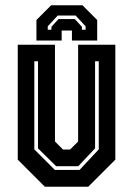

<svg xmlns="http://www.w3.org/2000/svg" viewBox="-20 -710 506 730"><path d="M150.5 0 47.5 -103V-540H189V-172L219.5 -141.5H246.5L277 -172V-540H418.5V-103L315.5 0ZM188.5 -64H282.5L355.5 -142V-477H341.5V-146L277.5 -78H193.5L124.5 -146V-477H110.5V-142ZM293.5 -690 349.5 -634V-556H253.5V-594H214.5V-556H118.5V-634L174.5 -690ZM267.5 -651H199.5L161.5 -610V-597H175.5V-608L202.5 -637.5H264.5L291.5 -608V-597H305.5V-610Z"/></svg>

Font: Tourney Condensed Regular
Style: Bold
Weight: 700
Width: 3
Designer: Tyler Finck
Foundry: Etcetera Type Co
Version: Version 1.010; ttfautohint (v1.8.3)